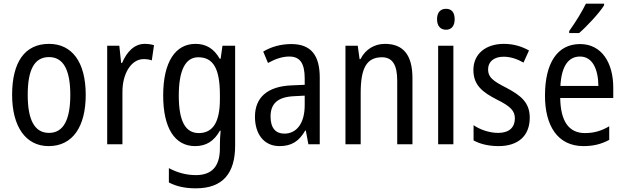

<svg xmlns="http://www.w3.org/2000/svg" viewBox="-20 -786 3404 1046"><path d="M447 -269C447 -450 371 -547 247 -547C114 -547 46 -446 46 -269C46 -98 119 10 245 10C378 10 447 -99 447 -269ZM131 -269C131 -404 166 -475 247 -475C326 -475 363 -404 363 -269C363 -134 326 -62 247 -62C167 -62 131 -135 131 -269Z M768 -547C712 -547 671 -504 645 -443H640L630 -537H564V0H647V-282C646 -388 697 -464 762 -464C778 -464 794 -462 807 -457L819 -540C802 -545 784 -547 768 -547Z M1045 -547C935 -547 869 -448 869 -266C869 -87 933 10 1043 10C1103 10 1146 -17 1178 -74H1182C1179 -48 1178 -15 1178 5V22C1178 123 1132 168 1047 168C996 168 947 155 900 130V208C942 230 989 240 1047 240C1195 240 1261 157 1261 7V-537H1192L1182 -466H1177C1145 -522 1102 -547 1045 -547ZM1060 -474C1142 -474 1178 -412 1178 -269V-245C1178 -121 1140 -61 1063 -61C990 -61 954 -126 954 -265C954 -401 989 -474 1060 -474Z M1567 -546C1510 -546 1457 -531 1414 -505L1440 -443C1480 -465 1518 -478 1556 -478C1613 -478 1640 -443 1640 -359V-324L1570 -321C1438 -316 1369 -256 1369 -150C1369 -58 1416 10 1503 10C1570 10 1610 -18 1643 -75H1646L1660 0H1722V-363C1722 -483 1676 -546 1567 -546ZM1583 -262 1640 -265V-213C1640 -113 1595 -58 1529 -58C1483 -58 1454 -87 1454 -151C1454 -220 1491 -258 1583 -262Z M2077 -547C2021 -547 1971 -518 1944 -464H1939L1929 -537H1862V0H1945V-279C1945 -413 1976 -474 2061 -474C2119 -474 2144 -431 2144 -347V0H2227V-360C2227 -488 2176 -547 2077 -547Z M2410 -738C2380 -738 2361 -719 2361 -681C2361 -644 2380 -624 2410 -624C2439 -624 2457 -644 2457 -681C2457 -719 2440 -738 2410 -738ZM2450 -537H2367V0H2450Z M2866 -145C2866 -228 2817 -266 2740 -307C2665 -345 2639 -365 2639 -408C2639 -450 2671 -477 2724 -477C2762 -477 2799 -464 2832 -445L2862 -511C2821 -534 2776 -547 2725 -547C2626 -547 2559 -492 2559 -405C2559 -321 2610 -283 2688 -243C2761 -207 2785 -182 2785 -141C2785 -92 2754 -62 2694 -62C2644 -62 2593 -81 2560 -104V-21C2593 -3 2638 10 2696 10C2802 10 2866 -45 2866 -145Z M3271 -757V-766H3172C3150 -721 3116 -666 3081 -617V-606H3135C3177 -642 3246 -716 3271 -757ZM3140 -546C3018 -546 2949 -445 2949 -265C2949 -102 3017 10 3159 10C3213 10 3256 -1 3299 -24V-98C3255 -72 3214 -61 3167 -61C3079 -61 3034 -125 3032 -252H3321V-308C3321 -444 3258 -546 3140 -546ZM3140 -478C3209 -478 3239 -407 3240 -318H3033C3039 -425 3076 -478 3140 -478Z"/></svg>

Font: Noto Sans Gujarati Condensed
Style: Regular
Weight: 400
Width: 3
Designer: Jelle Bosma - Monotype Design Team, Universal Thirst
Foundry: Monotype Imaging Inc.
Version: Version 2.106